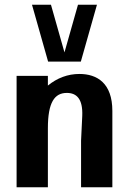

<svg xmlns="http://www.w3.org/2000/svg" viewBox="-20 -790 544 810"><path d="M322 0H454V-322C454 -439 390 -478 315 -478C266 -478 221 -461 182 -429V-470H50V0H182V-249C182 -358 210 -398 262 -398C303 -398 330 -373 327 -301L322 -197ZM183 -530H321L389 -770H309L252 -569L195 -770H115Z"/></svg>

Font: Tanklager Original
Style: Regular
Weight: 400
Designer: Ariel Martín Pérez
Foundry: Tunera Type Foundry
Version: Version 1.000;Glyphs 3.3 (3310)